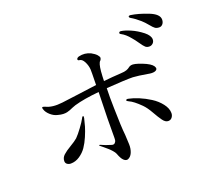

<svg xmlns="http://www.w3.org/2000/svg" viewBox="-135 -1006 1269 1157"><g transform="rotate(-20 500.0 -427.5)"><path d="M721 -763Q745 -760 782 -744Q817 -729 853 -701Q885 -675 885 -651Q885 -636 875 -626.5Q865 -617 852 -617Q837 -617 827.5 -625Q818 -633 801 -658Q784 -683 769 -700Q743 -732 716 -746Q706 -751 709 -757.5Q712 -764 721 -763ZM808 -834Q857 -827 918 -803Q979 -779 979 -744Q979 -727 970 -716Q961 -705 948 -705Q931 -705 921 -712Q911 -719 894 -740Q877 -761 859 -777Q831 -802 803 -818Q794 -824 796 -829.5Q798 -835 808 -834ZM840 -494Q854 -472 830 -464Q814 -459 785 -465Q728 -475 694 -477Q649 -478 524 -469Q522 -415 524 -340Q526 -221 532 -167Q534 -135 535 -105.5Q536 -76 526 -52.5Q516 -29 496 -22Q483 -19 470 -31.5Q457 -44 445 -77Q441 -87 429.5 -100Q418 -113 407.5 -122Q397 -131 384 -142Q371 -153 368 -155Q362 -159 363 -162Q366 -164 372 -161Q396 -149 437 -137Q449 -134 456 -141.5Q463 -149 464 -156.5Q465 -164 465 -171Q464 -271 470 -464Q373 -455 311 -437Q301 -434 289.5 -429Q278 -424 269.5 -420.5Q261 -417 250 -414.5Q239 -412 224.5 -412.5Q210 -413 192 -418Q168 -423 147 -441.5Q126 -460 120 -480Q116 -490 119 -493.5Q122 -497 137 -491Q176 -471 243 -479Q277 -483 355 -493.5Q433 -504 470 -509Q472 -603 471 -609Q469 -635 456.5 -659Q444 -683 427 -684Q420 -684 417.5 -688.5Q415 -693 418.5 -698Q422 -703 431 -706Q471 -716 508 -698Q530 -686 541 -673.5Q552 -661 551 -653Q550 -645 544 -638Q531 -629 526 -575Q526 -574 525.5 -566Q525 -558 524 -544Q523 -530 523 -515Q579 -521 633 -524Q659 -525 672 -530Q685 -535 692 -541Q699 -547 709 -549Q728 -553 777.5 -533.5Q827 -514 840 -494ZM627 -364Q653 -359 688 -344.5Q723 -330 757.5 -308Q792 -286 815.5 -255.5Q839 -225 839 -195Q839 -180 830 -168Q821 -156 805 -156Q787 -156 771 -178Q755 -200 734.5 -236.5Q714 -273 693 -294Q650 -337 622 -349Q617 -351 612.5 -354.5Q608 -358 609 -361Q613 -368 627 -364ZM334 -345Q329 -322 321.5 -296.5Q314 -271 299.5 -237Q285 -203 267.5 -177.5Q250 -152 223 -134Q196 -116 166 -116Q153 -116 143 -123Q133 -130 133 -143Q133 -165 150.5 -181Q168 -197 199.5 -215.5Q231 -234 247 -248Q265 -266 288.5 -298Q312 -330 322 -349Q328 -362 333 -359Q337 -357 334 -345Z"/></g></svg>

Font: TsukuhouMincho
Style: Regular
Weight: 400
Designer: Iose
Foundry: Typographish
Version: Version 1.001; ttfautohint (v1.8.3)